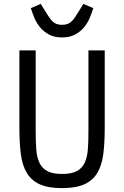

<svg xmlns="http://www.w3.org/2000/svg" viewBox="-20 -958 640 990"><path d="M164 -698V-279Q164 -228 167 -188Q170 -148 183 -119.5Q196 -91 223.5 -76Q251 -61 300 -61Q349 -61 376.5 -76Q404 -91 417 -119.5Q430 -148 433 -188Q436 -228 436 -279V-698H520V-299Q520 -221 512.5 -163Q505 -105 481.5 -66Q458 -27 414.5 -7.5Q371 12 300 12Q229 12 185.5 -7.5Q142 -27 118.5 -66Q95 -105 87.5 -163Q80 -221 80 -299V-698ZM139 -916 190 -938 211 -904Q223 -885 232 -871Q241 -857 250.5 -848Q260 -839 271.5 -834.5Q283 -830 300 -830Q316 -830 328 -834.5Q340 -839 349.5 -848Q359 -857 368 -871Q377 -885 389 -904L410 -938L461 -916Q454 -893 443 -866.5Q432 -840 413.5 -817.5Q395 -795 367.5 -780Q340 -765 300 -765Q260 -765 232.5 -780Q205 -795 186.5 -817.5Q168 -840 157 -866.5Q146 -893 139 -916Z"/></svg>

Font: IBM Plaex Mono
Style: Regular
Weight: 400
Designer: Mike Abbink, Paul van der Laan, Pieter van Rosmalen
Foundry: Bold Monday
Version: Version 2.003